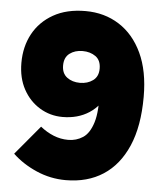

<svg xmlns="http://www.w3.org/2000/svg" viewBox="-51 -741 681 800"><g transform="rotate(5 289.0 -340.5)"><path d="M547 -360Q547 -237 511 -154Q475 -71 409.5 -28.5Q344 14 253 14Q189 14 130.5 -11.5Q72 -37 30 -77L132 -199Q158 -178 187.5 -166Q217 -154 249 -154Q283 -154 310.5 -172Q338 -190 352.5 -237Q367 -284 362 -370H403Q375 -308 328 -277.5Q281 -247 217 -247Q165 -247 121.5 -273.5Q78 -300 52.5 -347Q27 -394 27 -457Q27 -525 56 -578.5Q85 -632 140.5 -663.5Q196 -695 275 -695Q354 -695 415.5 -656Q477 -617 512 -542.5Q547 -468 547 -360ZM354 -461Q354 -496 331.5 -512Q309 -528 277 -528Q245 -528 223 -511.5Q201 -495 201 -461Q201 -428 223 -411.5Q245 -395 277 -395Q309 -395 331.5 -411.5Q354 -428 354 -461Z"/></g></svg>

Font: Gabarito Black
Style: Regular
Weight: 900
Designer: Leandro Assis / Alvaro Franca / Felipe Casaprima
Foundry: Naipe Foundry
Version: Version 1.000